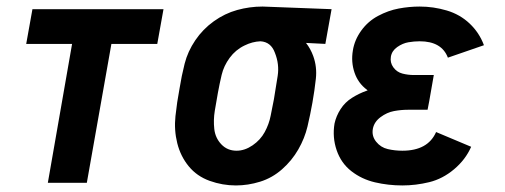

<svg xmlns="http://www.w3.org/2000/svg" viewBox="-20 -558 1540 586"><path d="M126 0 200 -424H60L79 -530H479L460 -424H320L245 0Z M700 8Q659 8 620 -6Q581 -20 556 -50.5Q531 -81 521 -121Q511 -161 515.5 -203.5Q520 -246 528 -288Q534 -326 543.5 -363.5Q553 -401 576 -435Q599 -469 632.5 -493Q666 -517 704 -527.5Q742 -538 781 -538H782L992 -530L973 -424L914 -427Q928 -409 936 -387Q948 -354 944 -317.5Q940 -281 933.5 -244.5Q927 -208 918.5 -172Q910 -136 890.5 -102Q871 -68 841 -41.5Q811 -15 774 -3.5Q737 8 700 8ZM702 -98Q727 -98 751 -114.5Q775 -131 788 -155Q801 -179 806 -204.5Q811 -230 816 -255Q822 -291 827.5 -326.5Q833 -362 819 -397Q807 -430 775 -432Q750 -431 726 -419Q699 -406 681 -381.5Q663 -357 656.5 -329.5Q650 -302 645 -274.5Q640 -247 635.5 -219.5Q631 -192 634 -164.5Q637 -137 655.5 -117.5Q674 -98 702 -98Z M1208 8Q1165 8 1124.5 -1.5Q1084 -11 1052.5 -35.5Q1021 -60 1007.5 -99.5Q994 -139 1001 -181Q1006 -204 1019.5 -225Q1033 -246 1054.5 -259.5Q1076 -273 1099 -281L1102 -282L1100 -284Q1073 -304 1062 -336.5Q1051 -369 1057 -404Q1062 -436 1082.5 -464.5Q1103 -493 1134 -509.5Q1165 -526 1197 -532Q1229 -538 1261 -538Q1303 -538 1343.5 -526Q1384 -514 1413.5 -486Q1443 -458 1457 -420L1347 -382Q1328 -432 1261 -432Q1244 -432 1226.5 -429Q1209 -426 1192.5 -414.5Q1176 -403 1173 -385Q1170 -367 1180.5 -352.5Q1191 -338 1208 -333.5Q1225 -329 1244 -329H1304L1290 -249L1285 -223H1225Q1204 -223 1182.5 -219Q1161 -215 1141.5 -200.5Q1122 -186 1118 -165Q1114 -143 1128 -125.5Q1142 -108 1163.5 -103Q1185 -98 1208 -98Q1286 -98 1311 -155L1418 -110Q1401 -71 1366 -41.5Q1331 -12 1290 -2Q1249 8 1208 8Z"/></svg>

Font: Iosevka SS08
Style: Bold Italic
Weight: 700
Italic angle: -10°
Monospace: yes
Designer: Belleve Invis
Foundry: Belleve Invis
Version: 2.1.0; ttfautohint (v1.8.2)